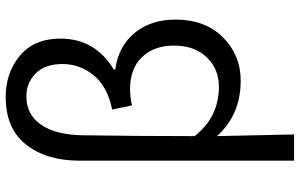

<svg xmlns="http://www.w3.org/2000/svg" viewBox="-208 -640 1048 671"><g transform="rotate(-90 315.5 -305.0)"><path d="M88.9 199.2V-548.8Q88.9 -666 145 -737.3Q201.2 -808.6 311.5 -808.6Q396.5 -808.6 456.1 -758.8Q515.6 -709 515.6 -617.2Q515.6 -496.1 407.2 -430.7V-425.8Q488.3 -415 535.2 -358.4Q582 -301.8 582 -215.8Q582 -110.4 519.5 -48.8Q457 12.7 369.1 12.7Q249 12.7 174.8 -70.3Q174.8 -64.5 180.7 199.2ZM347.7 -63.5Q409.2 -63.5 450.2 -106Q491.2 -148.4 491.2 -220.7Q491.2 -289.1 451.7 -331.5Q412.1 -374 337.9 -374Q312.5 -374 282.2 -367.2L267.6 -436.5Q348.6 -453.1 387.7 -501.5Q426.8 -549.8 426.8 -610.4Q426.8 -670.9 394 -703.6Q361.3 -736.3 313.5 -736.3Q250 -736.3 214.4 -684.6Q178.7 -632.8 177.7 -536.1Q174.8 -342.8 174.8 -148.4Q241.2 -63.5 347.7 -63.5Z"/></g></svg>

Font: GenYoGothic TW TTF Regular
Style: Regular
Weight: 400
Version: Version 1.300